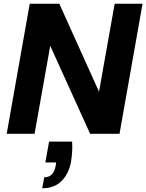

<svg xmlns="http://www.w3.org/2000/svg" viewBox="-20 -720 787 1033"><path d="M16 0 140 -700H299L512 -228H513L597 -700H747L623 0H465L251 -472H250L166 0ZM207 293 218 234Q244 234 259 218Q274 202 280 170L282 154H224L244 42H368Q370 71 368 98.5Q366 126 362 151Q350 215 311 254Q272 293 207 293Z"/></svg>

Font: DM Sans 28pt Black
Style: Italic
Weight: 900
Italic angle: -10°
Version: Version 4.004;gftools[0.9.30]